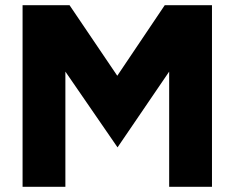

<svg xmlns="http://www.w3.org/2000/svg" viewBox="-20 -720 904 740"><path d="M67 -700H248L432 -428L615 -700H797V0H632V-444L433 -152L232 -444V0H67Z"/></svg>

Font: Oak Sans ExtraBold
Style: Regular
Weight: 800
Designer: Erik Kennedy, Walven
Foundry: Erik Kennedy, Walven
Version: Version 1.000